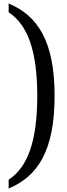

<svg xmlns="http://www.w3.org/2000/svg" viewBox="-20 -824 386 1108"><path d="M30 -804V-753C143 -679 195 -523 195 -271C195 -17 143 139 30 213V264C196 194 295 49 295 -271C295 -589 196 -734 30 -804Z"/></svg>

Font: Noto Serif Sinhala ExtraCondensed Medium
Style: Regular
Weight: 500
Width: 2
Designer: Jelle Bosma - Monotype Design Team
Foundry: Monotype Imaging Inc.
Version: Version 2.007